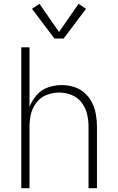

<svg xmlns="http://www.w3.org/2000/svg" viewBox="-20 -982 616 1002"><path d="M91 0H134V-320Q134 -354 141.5 -386.5Q149 -419 170 -446.5Q191 -474 223 -486.5Q255 -499 288 -499Q322 -499 353.5 -486.5Q385 -474 406 -446.5Q427 -419 434.5 -386.5Q442 -354 442 -320V0H486V-320Q486 -352 480.5 -384.5Q475 -417 460.5 -446Q446 -475 421.5 -497Q397 -519 365.5 -528.5Q334 -538 302 -538Q266 -538 231 -526Q196 -514 171.5 -486Q147 -458 134 -424V-735H91ZM264 -781H312L429 -936L390 -962L288 -815L186 -962L147 -936Z"/></svg>

Font: Iosevka Sparkle Extralight
Style: Regular
Weight: 200
Designer: Belleve Invis
Foundry: Belleve Invis
Version: Version 4.5.0; ttfautohint (v1.8.3)